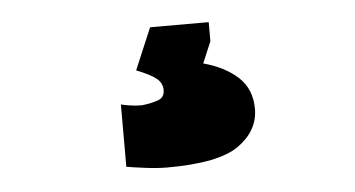

<svg xmlns="http://www.w3.org/2000/svg" viewBox="-32 -83 664 359"><g transform="rotate(-5 300.0 96.0)"><path d="M269 228Q250.5 228 227.5 225Q204.5 222 193 220V103Q198.5 104.5 209.2 106.2Q220 108 232 108Q252.5 105.5 263.8 101Q275 96.5 275 83Q275 70 264.2 61.2Q253.5 52.5 227 42L260 -36H370V0L353 40Q393.5 51 417.8 73.5Q442 96 442 133Q442 173.5 404.2 200.8Q366.5 228 269 228Z"/></g></svg>

Font: Commissioner Flair Black
Style: Regular
Weight: 900
Designer: Kostas Bartsokas
Foundry: Kostas Bartsokas
Version: Version 1.000; ttfautohint (v1.8.3)